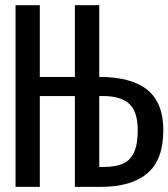

<svg xmlns="http://www.w3.org/2000/svg" viewBox="-20 -727 655 747"><path d="M366.2 -427.7Q491.3 -427.7 553.3 -377.4Q615.4 -327.2 615.4 -220.5Q615.4 -104.6 552.8 -52.3Q490.3 0 372.3 0H271.3V-353.3H134.9V0H40.5V-706.7H134.9V-427.7H271.3V-706.7H366.2ZM366.2 -353.3V-77.4H380.5Q427.2 -77.4 456.2 -89.2Q485.1 -101 500.5 -132.1Q515.9 -163.1 515.9 -219.5Q515.9 -292.8 482.8 -323.1Q449.7 -353.3 380.5 -353.3Z"/></svg>

Font: Fira Code Fixed Retina
Style: Regular
Weight: 450
Monospace: yes
Designer: Carrois Corporate, Edenspiekermann AG, Nikita Prokopov
Foundry: Carrois Corporate, Edenspiekermann AG, Nikita Prokopov
Version: Version 5.002